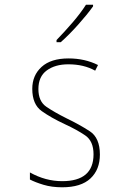

<svg xmlns="http://www.w3.org/2000/svg" viewBox="-20 -785 540 815"><path d="M238 -606Q273 -637 311.5 -680Q350 -723 375 -758V-765H345Q322 -729 288 -689.5Q254 -650 220 -615V-606ZM404 -129Q404 -200 361 -228Q318 -256 262 -283Q210 -309 176.5 -332Q143 -355 143 -407Q143 -460 178.5 -486Q214 -512 270 -512Q336 -512 384 -485L396 -509Q340 -537 271 -537Q196 -537 156.5 -501Q117 -465 117 -408Q117 -342 157 -313.5Q197 -285 255 -258Q307 -234 342 -210Q377 -186 377 -130Q377 -16 244 -16Q173 -16 107 -53V-23Q130 -11 165 -0.5Q200 10 244 10Q324 10 364 -27.5Q404 -65 404 -129Z"/></svg>

Font: Noto Sans Mono UI Condensed Thin
Style: Regular
Weight: 250
Width: 3
Designer: Monotype Design team
Foundry: Monotype Imaging Inc.
Version: 1.000